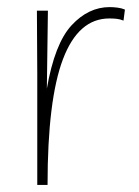

<svg xmlns="http://www.w3.org/2000/svg" viewBox="-20 -521 393 541"><path d="M328 -463Q318 -467 308.5 -468Q299 -469 288 -469Q201 -469 157.5 -354.5Q114 -240 114 0H85V-314L84 -491H115L112 -271Q134 -398 181.5 -449.5Q229 -501 289 -501Q299 -501 311 -499.5Q323 -498 332 -494Z"/></svg>

Font: Livvic Thin
Style: Regular
Weight: 250
Designer: Jacques Le Bailly, Baron von Fonthausen
Version: Version 1.001; ttfautohint (v1.8.2)